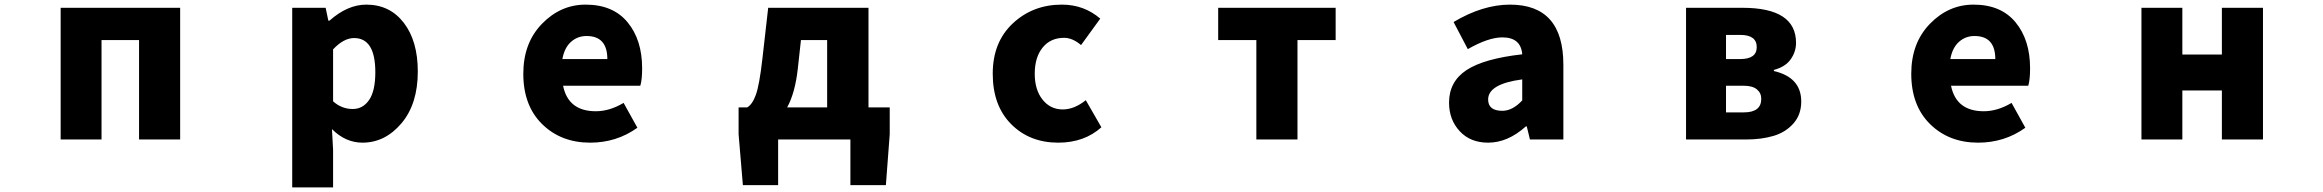

<svg xmlns="http://www.w3.org/2000/svg" viewBox="-20 -603 10040 830"><path d="M242.2 0V-569.3H758.8V0H581.1V-429.7H418.9V0Z M1243.2 207V-569.3H1387.7L1399.4 -513.7H1404.3Q1482.4 -583 1563.5 -583Q1665 -583 1725.6 -504.4Q1786.1 -425.8 1786.1 -293.9Q1786.1 -153.3 1715.3 -69.8Q1644.5 13.7 1546.9 13.7Q1473.6 13.7 1415 -44.9L1419.9 43.9V207ZM1504.9 -131.8Q1548.8 -131.8 1575.7 -170.9Q1602.5 -210 1602.5 -291Q1602.5 -438.5 1510.7 -438.5Q1465.8 -438.5 1419.9 -389.6V-165Q1457 -131.8 1504.9 -131.8Z M2531.2 13.7Q2405.3 13.7 2323.7 -66.4Q2242.2 -146.5 2242.2 -284.2Q2242.2 -417 2322.8 -500Q2403.3 -583 2511.7 -583Q2629.9 -583 2692.9 -506.8Q2755.9 -430.7 2755.9 -307.6Q2755.9 -257.8 2748 -232.4H2414.1Q2436.5 -122.1 2555.7 -122.1Q2615.2 -122.1 2675.8 -158.2L2735.4 -50.8Q2645.5 13.7 2531.2 13.7ZM2411.1 -347.7H2605.5Q2605.5 -447.3 2515.6 -447.3Q2476.6 -447.3 2448.2 -421.9Q2419.9 -396.5 2411.1 -347.7Z M3442.4 -429.7 3428.7 -304.7Q3417 -201.2 3382.8 -138.7H3555.7V-429.7ZM3734.4 -138.7H3826.2V-22.5L3809.6 197.3H3656.2V0H3343.8V197.3H3191.4L3172.9 -22.5V-138.7H3210Q3232.4 -151.4 3247.6 -193.4Q3262.7 -235.4 3275.4 -345.7L3300.8 -569.3H3734.4Z M4554.7 13.7Q4430.7 13.7 4351.1 -66.4Q4271.5 -146.5 4271.5 -284.2Q4271.5 -420.9 4358.4 -502Q4445.3 -583 4570.3 -583Q4666 -583 4736.3 -522.5L4653.3 -408.2Q4616.2 -439.5 4580.1 -439.5Q4521.5 -439.5 4487.3 -397.5Q4453.1 -355.5 4453.1 -284.2Q4453.1 -214.8 4486.8 -172.4Q4520.5 -129.9 4574.2 -129.9Q4624 -129.9 4673.8 -169.9L4741.2 -52.7Q4667 13.7 4554.7 13.7Z M5411.1 0V-429.7H5246.1V-569.3H5753.9V-429.7H5588.9V0Z M6413.1 13.7Q6335.9 13.7 6290 -36.1Q6244.1 -85.9 6244.1 -159.2Q6244.1 -250 6319.3 -299.8Q6394.5 -349.6 6560.5 -368.2Q6554.7 -441.4 6474.6 -441.4Q6414.1 -441.4 6325.2 -390.6L6263.7 -507.8Q6389.6 -583 6507.8 -583Q6738.3 -583 6738.3 -323.2V0H6593.8L6580.1 -56.6H6576.2Q6498 13.7 6413.1 13.7ZM6474.6 -124Q6518.6 -124 6560.5 -168.9V-259.8Q6413.1 -240.2 6413.1 -172.9Q6413.1 -124 6474.6 -124Z M7268.6 0V-569.3H7512.7Q7744.1 -569.3 7744.1 -418Q7744.1 -378.9 7720.7 -346.2Q7697.3 -313.5 7648.4 -300.8V-295.9Q7766.6 -268.6 7766.6 -164.1Q7766.6 -107.4 7732.9 -69.3Q7699.2 -31.2 7647 -15.6Q7594.7 0 7527.3 0ZM7441.4 -347.7H7502.9Q7574.2 -347.7 7574.2 -399.4Q7574.2 -452.1 7502.9 -452.1H7441.4ZM7441.4 -117.2H7518.6Q7593.8 -117.2 7593.8 -175.8Q7593.8 -201.2 7574.7 -216.8Q7555.7 -232.4 7517.6 -232.4H7441.4Z M8531.2 13.7Q8405.3 13.7 8323.7 -66.4Q8242.2 -146.5 8242.2 -284.2Q8242.2 -417 8322.8 -500Q8403.3 -583 8511.7 -583Q8629.9 -583 8692.9 -506.8Q8755.9 -430.7 8755.9 -307.6Q8755.9 -257.8 8748 -232.4H8414.1Q8436.5 -122.1 8555.7 -122.1Q8615.2 -122.1 8675.8 -158.2L8735.4 -50.8Q8645.5 13.7 8531.2 13.7ZM8411.1 -347.7H8605.5Q8605.5 -447.3 8515.6 -447.3Q8476.6 -447.3 8448.2 -421.9Q8419.9 -396.5 8411.1 -347.7Z M9237.3 0V-569.3H9414.1V-367.2H9585V-569.3H9762.7V0H9585V-211.9H9414.1V0Z"/></svg>

Font: Gen Shin Gothic Monospace Heavy
Style: Bold
Weight: 800
Designer: [Source Han Sans]
Ryoko NISHIZUKA  (kana & ideographs); Paul D. Hunt (Latin, Greek & Cyrillic); Wenlong ZHANG  (bopomofo
Version: Version 1.002.20150607